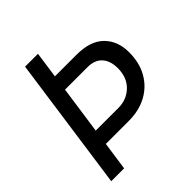

<svg xmlns="http://www.w3.org/2000/svg" viewBox="-191 -807 928 928"><g transform="rotate(-45 273.5 -343.0)"><path d="M34 0 131 -686H219L200 -551H347Q442 -551 489 -504Q536 -457 536 -380Q536 -308 506 -255.5Q476 -203 423 -174.5Q370 -146 300 -146H143L122 0ZM154 -226H309Q366 -226 404.5 -263.5Q443 -301 443 -364Q443 -414 417.5 -442.5Q392 -471 342 -471H189Z"/></g></svg>

Font: Archivo Narrow
Style: Italic
Weight: 400
Italic angle: -8°
Designer: Hector Gatti
Foundry: Omnibus-Type
Version: Version 3.002